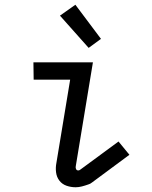

<svg xmlns="http://www.w3.org/2000/svg" viewBox="-20 -783 640 810"><path d="M299 7Q279 7 260.5 0.5Q242 -6 230.5 -21Q219 -36 216.5 -56Q214 -76 218 -96L276 -447H122L121 -520H372L300 -84Q298 -77 300.5 -70.5Q303 -64 310 -64Q313 -64 316 -65.5Q319 -67 321 -69L480 -186L526 -130L368 -13Q364 -10 360.5 -8Q357 -6 353 -5Q339 0 325.5 3.5Q312 7 299 7ZM354 -581 233 -717 298 -763 406 -619Z"/></svg>

Font: Iosevka Plex Etoile
Style: Italic
Weight: 400
Italic angle: -9°
Designer: Belleve Invis
Foundry: Belleve Invis
Version: Version 25.1.1; ttfautohint (v1.8.4)